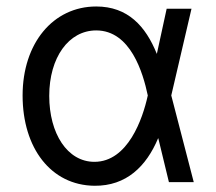

<svg xmlns="http://www.w3.org/2000/svg" viewBox="-20 -573 681 604"><path d="M277 11.4C377.5 12.4 440.3 -49.7 477.3 -137.8H478L511.4 0H589.5L518.8 -272.7L582.4 -545.5H504.3L473.4 -403.4C438.2 -490.8 382.1 -552.6 282.7 -552.6C147 -552.6 51.1 -436.8 51.1 -272.7C51.1 -107.2 140.3 9.9 277 11.4ZM134.9 -271.3C134.9 -392 196 -477.3 282.7 -477.3C391 -477.3 430 -343 444.6 -274.1L445 -272.7L444.6 -271.3C429 -199.9 382.5 -63.9 277 -63.9C191.8 -63.9 134.9 -153.1 134.9 -271.3Z"/></svg>

Font: Magic Ui Pro
Style: Regular
Weight: 400
Designer: Stefan Endress, Andreas Faust
Version: Version 1.000;FEAKit 1.0